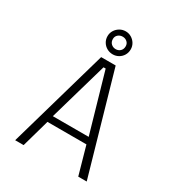

<svg xmlns="http://www.w3.org/2000/svg" viewBox="-212 -1040 1073 1169"><g transform="rotate(30 325.0 -455.5)"><path d="M577.5 0H518L463 -195H189L134 0H74.5L275 -700H377ZM318.5 -653.5 200 -241.5H452L333.5 -653.5ZM327 -749.5Q304.5 -749.5 285.8 -760Q267 -770.5 255.8 -789Q244.5 -807.5 244.5 -830.5Q244.5 -852.5 255.8 -870.8Q267 -889 285.8 -900Q304.5 -911 327 -911Q348.5 -911 367 -900Q385.5 -889 396.5 -870.8Q407.5 -852.5 407.5 -830.5Q407.5 -807.5 396.5 -789Q385.5 -770.5 367 -760Q348.5 -749.5 327 -749.5ZM327 -786Q345.5 -786 358.5 -798.2Q371.5 -810.5 371.5 -831.5Q371.5 -850 358.5 -861.8Q345.5 -873.5 327 -873.5Q308 -873.5 294.8 -861.8Q281.5 -850 281.5 -831.5Q281.5 -810.5 294.8 -798.2Q308 -786 327 -786Z"/></g></svg>

Font: Trispace Thin ExtraLight
Style: Regular
Weight: 250
Version: Version 1.210